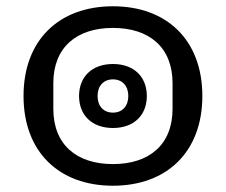

<svg xmlns="http://www.w3.org/2000/svg" viewBox="-20 -580 720 612"><path d="M340 12C512 12 625 -96 625 -274C625 -452 512 -560 340 -560C168 -560 55 -452 55 -274C55 -96 168 12 340 12ZM340 -172C406 -172 448 -212 448 -274C448 -336 406 -376 340 -376C274 -376 232 -336 232 -274C232 -212 274 -172 340 -172ZM340 -221C310 -221 291 -242 291 -274C291 -306 310 -327 340 -327C370 -327 389 -306 389 -274C389 -242 370 -221 340 -221ZM340 -57C224 -57 150 -119 150 -233V-315C150 -429 224 -491 340 -491C456 -491 530 -429 530 -315V-233C530 -119 456 -57 340 -57Z"/></svg>

Font: IBM Plex Thai Looped Text
Style: Regular
Weight: 450
Designer: Mike Abbink, Paul van der Laan, Pieter van Rosmalen, Ben Mitchell, Mark Frömberg
Foundry: Bold Monday
Version: Version 1.0